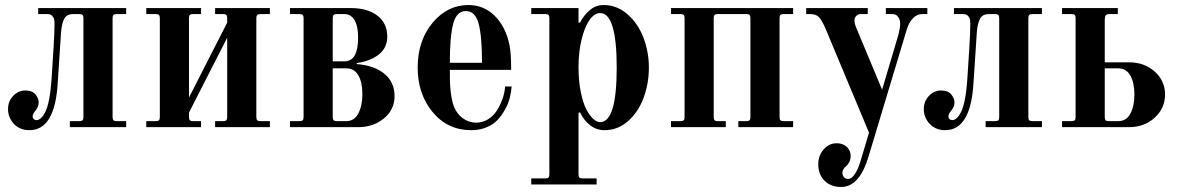

<svg xmlns="http://www.w3.org/2000/svg" viewBox="-20 -506 4692 764"><path d="M12 -72C12 -49.3 19.8 -29.7 35.5 -13C51.2 3.7 71.7 12 97 12C165.7 12 203.3 -52.3 210 -181L223 -378C225 -402 229.3 -420 236 -432C242.7 -444 254.3 -450 271 -450H296C302 -450 306.2 -448.8 308.5 -446.5C310.8 -444.2 312 -440 312 -434V-40C312 -34 310.8 -29.8 308.5 -27.5C306.2 -25.2 302 -24 296 -24H258V0H482V-24H444C438 -24 433.8 -25.2 431.5 -27.5C429.2 -29.8 428 -34 428 -40V-434C428 -440 429.2 -444.2 431.5 -446.5C433.8 -448.8 438 -450 444 -450H482V-474H132V-450H169C177 -450 183.2 -447.7 187.5 -443C191.8 -438.3 194.5 -433.7 195.5 -429C196.5 -424.3 197 -418.3 197 -411C197 -390.3 195.7 -358 193 -314L185 -189C183 -159 179.8 -133 175.5 -111C171.2 -89 166.2 -72.3 160.5 -61C154.8 -49.7 149 -41.3 143 -36C137 -30.7 131 -28 125 -28C121 -28 117.5 -29.3 114.5 -32C111.5 -34.7 110 -38.3 110 -43C110 -49 113 -55.7 119 -63C129 -74.3 134 -86 134 -98C134 -109.3 129.7 -120.2 121 -130.5C112.3 -140.8 99 -146 81 -146C62.3 -146 46.2 -138.8 32.5 -124.5C18.8 -110.2 12 -92.7 12 -72Z M562 0H780V-24H748C742 -24 737.8 -25.2 735.5 -27.5C733.2 -29.8 732 -34 732 -40V-58L884 -356V-40C884 -34 882.8 -29.8 880.5 -27.5C878.2 -25.2 874 -24 868 -24H836V0H1054V-24H1016C1010 -24 1005.8 -25.2 1003.5 -27.5C1001.2 -29.8 1000 -34 1000 -40V-434C1000 -440 1001.2 -444.2 1003.5 -446.5C1005.8 -448.8 1010 -450 1016 -450H1054V-474H836V-450H868C874 -450 878.2 -448.8 880.5 -446.5C882.8 -444.2 884 -440 884 -434V-416L732 -118V-434C732 -440 733.2 -444.2 735.5 -446.5C737.8 -448.8 742 -450 748 -450H780V-474H562V-450H600C606 -450 610.2 -448.8 612.5 -446.5C614.8 -444.2 616 -440 616 -434V-40C616 -34 614.8 -29.8 612.5 -27.5C610.2 -25.2 606 -24 600 -24H562Z M1304 -40V-234H1358C1379.3 -234 1395.3 -224.7 1406 -206C1416.7 -187.3 1422 -162.7 1422 -132C1422 -101.3 1416.7 -75.7 1406 -55C1395.3 -34.3 1379.3 -24 1358 -24H1320C1314 -24 1309.8 -25.2 1307.5 -27.5C1305.2 -29.8 1304 -34 1304 -40ZM1304 -262V-434C1304 -440 1305.2 -444.2 1307.5 -446.5C1309.8 -448.8 1314 -450 1320 -450H1351C1367.7 -450 1380.8 -442 1390.5 -426C1400.2 -410 1405 -387 1405 -357C1405 -293.7 1387 -262 1351 -262ZM1134 0H1405C1445.7 0 1480 -11.7 1508 -35C1536 -58.3 1550 -87.7 1550 -123C1550 -161 1536.3 -191 1509 -213C1481.7 -235 1445 -247.7 1399 -251V-255C1434.3 -259.7 1463.5 -270.8 1486.5 -288.5C1509.5 -306.2 1521 -330 1521 -360C1521 -396 1507.8 -424 1481.5 -444C1455.2 -464 1419.7 -474 1375 -474H1134V-450H1172C1178 -450 1182.2 -448.8 1184.5 -446.5C1186.8 -444.2 1188 -440 1188 -434V-40C1188 -34 1186.8 -29.8 1184.5 -27.5C1182.2 -25.2 1178 -24 1172 -24H1134Z M1642 -237C1642 -167 1661.8 -108 1701.5 -60C1741.2 -12 1792.3 12 1855 12C1877 12 1897 8.3 1915 1C1933 -6.3 1947.7 -16 1959 -28C1970.3 -40 1980.3 -53.7 1989 -69C1997.7 -84.3 2004 -99.7 2008 -115C2012 -130.3 2014.7 -146 2016 -162H1990C1988.7 -144.7 1985 -127.7 1979 -111C1973 -94.3 1965.5 -79 1956.5 -65C1947.5 -51 1935.8 -39.7 1921.5 -31C1907.2 -22.3 1891.7 -18 1875 -18C1853 -18 1833.3 -25.3 1816 -40C1798.7 -54.7 1787 -74.3 1781 -99C1777.7 -111.7 1775.2 -125.3 1773.5 -140C1771.8 -154.7 1770.8 -167.7 1770.5 -179C1770.2 -190.3 1770 -206.7 1770 -228H2014C2014 -273.3 2011.7 -306.7 2007 -328C1997 -376 1977.5 -414.3 1948.5 -443C1919.5 -471.7 1884.7 -486 1844 -486C1788 -486 1740.3 -462.3 1701 -415C1661.7 -367.7 1642 -308.3 1642 -237ZM1770 -256C1770 -326.7 1774.5 -378.7 1783.5 -412C1792.5 -445.3 1809.3 -462 1834 -462C1858.7 -462 1875.5 -445.3 1884.5 -412C1893.5 -378.7 1898 -326.7 1898 -256Z M2282 -240C2282 -278.7 2286 -314.7 2294 -348C2302 -381.3 2312.5 -407.3 2325.5 -426C2338.5 -444.7 2352.7 -454 2368 -454C2412 -454 2434 -381.7 2434 -237C2434 -92.3 2412 -20 2368 -20C2359.3 -20 2350.2 -24.3 2340.5 -33C2330.8 -41.7 2321.7 -54.3 2313 -71C2304.3 -87.7 2297 -110.7 2291 -140C2285 -169.3 2282 -202.7 2282 -240ZM2094 204V228H2354V204H2298C2292 204 2287.8 202.8 2285.5 200.5C2283.2 198.2 2282 194 2282 188V-57L2288 -59C2298.7 -37 2312.3 -19.7 2329 -7C2345.7 5.7 2364.7 12 2386 12C2420.7 12 2451.7 0 2479 -24C2506.3 -48 2527 -79 2541 -117C2555 -155 2562 -195 2562 -237C2562 -279 2554.7 -319 2540 -357C2525.3 -395 2504 -426 2476 -450C2448 -474 2416.7 -486 2382 -486C2360.7 -486 2342 -479 2326 -465C2310 -451 2297.3 -434.7 2288 -416H2282V-474H2094V-450H2150C2156 -450 2160.2 -448.8 2162.5 -446.5C2164.8 -444.2 2166 -440 2166 -434V188C2166 194 2164.8 198.2 2162.5 200.5C2160.2 202.8 2156 204 2150 204Z M2650 0H2868V-24H2836C2830 -24 2825.8 -25.2 2823.5 -27.5C2821.2 -29.8 2820 -34 2820 -40V-434C2820 -440 2821.2 -444.2 2823.5 -446.5C2825.8 -448.8 2830 -450 2836 -450H2950C2956 -450 2960.2 -448.8 2962.5 -446.5C2964.8 -444.2 2966 -440 2966 -434V-40C2966 -34 2964.8 -29.8 2962.5 -27.5C2960.2 -25.2 2956 -24 2950 -24H2918V0H3136V-24H3098C3092 -24 3087.8 -25.2 3085.5 -27.5C3083.2 -29.8 3082 -34 3082 -40V-434C3082 -440 3083.2 -444.2 3085.5 -446.5C3087.8 -448.8 3092 -450 3098 -450H3136V-474H2650V-450H2688C2694 -450 2698.2 -448.8 2700.5 -446.5C2702.8 -444.2 2704 -440 2704 -434V-40C2704 -34 2702.8 -29.8 2700.5 -27.5C2698.2 -25.2 2694 -24 2688 -24H2650Z M3188 -450H3203C3219.7 -450 3231.8 -445.7 3239.5 -437C3247.2 -428.3 3255.7 -413.3 3265 -392L3438 22L3405 132C3401 145.3 3397.2 156.3 3393.5 165C3389.8 173.7 3384.5 182.7 3377.5 192C3370.5 201.3 3363 206 3355 206C3347.7 206 3342 203.5 3338 198.5C3334 193.5 3332 188 3332 182C3332 172.7 3336.7 164 3346 156C3358.7 144.7 3365 130.7 3365 114C3365 100 3359.8 88.2 3349.5 78.5C3339.2 68.8 3326 64 3310 64C3288.7 64 3271 72.3 3257 89C3243 105.7 3236 125 3236 147C3236 174.3 3244.3 196.3 3261 213C3277.7 229.7 3299.7 238 3327 238C3375.7 238 3412 197.7 3436 117L3588 -388C3594 -408 3602.5 -423.3 3613.5 -434C3624.5 -444.7 3636 -450 3648 -450H3670V-474H3505V-450H3531C3541 -450 3548.7 -446.2 3554 -438.5C3559.3 -430.8 3562 -422 3562 -412C3562 -401.3 3559.7 -386.7 3555 -368L3490 -149L3387 -396C3382.3 -407.3 3380 -416.7 3380 -424C3380 -432 3382.5 -438.3 3387.5 -443C3392.5 -447.7 3398 -450 3404 -450H3433V-474H3188Z M3656 -72C3656 -49.3 3663.8 -29.7 3679.5 -13C3695.2 3.7 3715.7 12 3741 12C3809.7 12 3847.3 -52.3 3854 -181L3867 -378C3869 -402 3873.3 -420 3880 -432C3886.7 -444 3898.3 -450 3915 -450H3940C3946 -450 3950.2 -448.8 3952.5 -446.5C3954.8 -444.2 3956 -440 3956 -434V-40C3956 -34 3954.8 -29.8 3952.5 -27.5C3950.2 -25.2 3946 -24 3940 -24H3902V0H4126V-24H4088C4082 -24 4077.8 -25.2 4075.5 -27.5C4073.2 -29.8 4072 -34 4072 -40V-434C4072 -440 4073.2 -444.2 4075.5 -446.5C4077.8 -448.8 4082 -450 4088 -450H4126V-474H3776V-450H3813C3821 -450 3827.2 -447.7 3831.5 -443C3835.8 -438.3 3838.5 -433.7 3839.5 -429C3840.5 -424.3 3841 -418.3 3841 -411C3841 -390.3 3839.7 -358 3837 -314L3829 -189C3827 -159 3823.8 -133 3819.5 -111C3815.2 -89 3810.2 -72.3 3804.5 -61C3798.8 -49.7 3793 -41.3 3787 -36C3781 -30.7 3775 -28 3769 -28C3765 -28 3761.5 -29.3 3758.5 -32C3755.5 -34.7 3754 -38.3 3754 -43C3754 -49 3757 -55.7 3763 -63C3773 -74.3 3778 -86 3778 -98C3778 -109.3 3773.7 -120.2 3765 -130.5C3756.3 -140.8 3743 -146 3725 -146C3706.3 -146 3690.2 -138.8 3676.5 -124.5C3662.8 -110.2 3656 -92.7 3656 -72Z M4206 0H4472C4513.3 0 4547.7 -12.7 4575 -38C4602.3 -63.3 4616 -94 4616 -130C4616 -166 4602.3 -196.3 4575 -221C4547.7 -245.7 4513.3 -258 4472 -258H4376V-427C4376 -435.7 4377.3 -441.7 4380 -445C4382.7 -448.3 4387.3 -450 4394 -450H4428V-474H4206V-450H4244C4250 -450 4254.2 -448.8 4256.5 -446.5C4258.8 -444.2 4260 -440 4260 -434V-40C4260 -34 4258.8 -29.8 4256.5 -27.5C4254.2 -25.2 4250 -24 4244 -24H4206ZM4376 -40V-234H4430C4451.3 -234 4467.3 -224.3 4478 -205C4488.7 -185.7 4494 -160.7 4494 -130C4494 -99.3 4488.7 -74 4478 -54C4467.3 -34 4451.3 -24 4430 -24H4392C4386 -24 4381.8 -25.2 4379.5 -27.5C4377.2 -29.8 4376 -34 4376 -40Z"/></svg>

Font: Km Standard TT
Style: Bold
Weight: 700
Designer: Alexey Kryukov <alexios@thessalonica.org.ru>
Version: Version 2.0.2